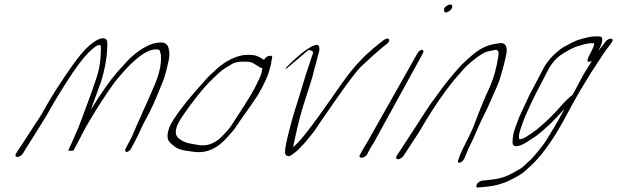

<svg xmlns="http://www.w3.org/2000/svg" viewBox="-20 -694 2713 844"><path d="M536.6 -26C543 -26 552.2 -33 556.2 -41L581.1 -88C597.3 -119 603.2 -138 617.2 -163C640.9 -203 666.9 -262 698.3 -342C703.2 -354 711.5 -383 721.2 -427C725.5 -448 725.9 -467 720.8 -483C716.6 -501 702.6 -509 682.6 -507C650.6 -507 605.2 -486 559.3 -445C549.8 -437 529.1 -415 496.1 -378C462.4 -339 423.9 -284 379.5 -212C385 -228 420.1 -323 425.6 -339C439.7 -387 447 -426 449.7 -457C452.3 -488 452.6 -507 450.5 -514C448.5 -521 443.7 -525 433.6 -526C415.2 -526 390.1 -511 357.9 -480C327.3 -449 283.7 -389 225.4 -298C202.4 -262 181.5 -225 161.1 -189L50.4 -19C45.5 -11 48 -4 56 -4C64 -4 75.5 -11 80.4 -19L186.5 -189C202.7 -220 231.2 -268 271.2 -331C311.2 -394 343.4 -437 367.2 -461C391.1 -485 407.8 -497 417 -496C421 -496 423 -493 423.5 -490C423.9 -487 423.6 -472 422.1 -444C420.7 -416 414.9 -385 404.7 -353C394.5 -321 372.1 -258 336.6 -164C328.7 -142 320.5 -123 314.1 -109C303.9 -87 297.2 -68 287.7 -50C285.7 -45 283.8 -40 281 -35C279.8 -32 282.6 -31 290.6 -31C298.6 -31 303.8 -32 305 -35L305.4 -36H304.6C305.8 -37 305.8 -37 306.2 -38L334.6 -92C338.2 -99 342.9 -109 350.1 -121L357.2 -135C402.7 -214 445.5 -280 483.6 -332C490.4 -341 502.7 -356 522.5 -378C557.1 -417 616.8 -477 664.8 -477C679.8 -477 683.3 -474 684.4 -462C686.4 -458 688 -453 687.5 -446C689.8 -406 677.2 -358 651.6 -302C639.3 -275 633.4 -257 618.2 -226C603.6 -196 602.9 -188 589 -161L563.4 -102C561.4 -97 559.4 -92 557.1 -88L532.2 -41C528.2 -33 530.2 -26 536.6 -26Z M1133.4 -394C1132.4 -392 1132.5 -386 1130 -375C1127.6 -364 1117.3 -341 1098.6 -305C1079.8 -269 1044.3 -215 997.5 -143C988.8 -129 973.3 -112 951.1 -90C920 -60 884.5 -49 844.1 -58C805.4 -65 790.4 -65 760.7 -90C746.6 -108 751.4 -136 775.6 -173C816.1 -235 877.3 -313 913.5 -346C922.3 -354 931.4 -363 941.8 -373C961.7 -391 975.6 -398 998.7 -412C1011.5 -420 1027.1 -423 1048.7 -423C1076.7 -423 1084.7 -423 1104.8 -409C1118.4 -400 1126.9 -395 1133.4 -394ZM1140.6 -431C1137.6 -433 1133.6 -435 1129.1 -438C1111.5 -447 1107.5 -453 1066.5 -453C1022.9 -453 967.5 -424 931.7 -390L901.4 -362C892.3 -353 880 -340 867.7 -325C823.8 -277 780.2 -225 744.6 -171C721.4 -136 713.1 -107 717.7 -84C719.3 -75 729.4 -63 750 -48C758.1 -42 772.1 -36 793.1 -32L822.2 -28C875.5 -18 921.4 -33 964.3 -75C989.8 -101 1007.7 -122 1017.6 -137C1046.1 -181 1072.8 -214 1112.8 -275C1142.4 -325 1160.6 -366 1167.4 -398C1169.3 -406 1173.2 -414 1172.2 -420L1176.1 -440C1178.5 -449 1172.5 -451 1158.5 -447C1151.5 -445 1146.1 -440 1140.6 -431Z M1359.8 -473C1357.4 -465 1355.8 -459 1354.3 -455C1346.3 -436 1343.5 -420 1333.7 -394C1321.9 -362 1303.4 -294 1293.1 -263L1277 -212C1264.8 -175 1232.2 -54 1232.9 -27C1231.5 -20 1234.5 -14 1240.5 -10C1253.1 -1 1270 -19 1284.4 -30C1292.3 -36 1294.8 -41 1306.2 -52C1315.2 -60 1334 -82 1361.1 -117C1384.5 -152 1418.6 -202 1464.2 -267C1509.8 -332 1542.8 -375 1562.6 -397C1608.1 -439 1615.1 -447 1667.7 -491L1680.7 -501C1702 -518 1687.9 -534 1667 -518L1652.6 -507C1633.2 -492 1610.9 -473 1587 -451C1557.7 -421 1551.7 -416 1520.7 -378C1503.7 -357 1469.9 -310 1420 -238C1370 -166 1332.7 -118 1314.9 -96C1297.1 -74 1281.2 -58 1268.8 -47C1270.2 -58 1271.2 -60 1274.1 -74C1285.2 -123 1288.5 -146 1310.9 -222L1326.6 -272C1337.8 -307 1347.6 -335 1354 -359C1362.6 -397 1369.3 -414 1376.3 -444L1382.2 -465C1389.3 -491 1376.4 -497 1373.2 -497C1352.4 -497 1306.1 -466 1238.6 -398L1235.2 -389L1339.5 -477C1335.1 -472 1349.6 -471 1350.6 -471C1356.6 -471 1356.2 -460 1354.7 -454Z M1815.2 -460 1594.9 -70C1589.5 -61 1584.1 -52 1578.6 -43L1561.9 -13C1552.5 6 1585.5 2 1594.8 -17L1599.7 -27C1604.7 -37 1612.6 -51 1624.9 -70L1839.2 -460C1843.2 -468 1841.2 -475 1834.8 -475C1828.4 -475 1819.2 -468 1815.2 -460ZM1946.4 -670C1934.9 -663 1929.5 -656 1932.1 -649C1932.6 -638 1939.7 -636 1952.6 -644C1978 -659 1970.3 -684 1946.4 -670Z M1753.8 -9 1823.1 -115C1859.9 -179 1898 -239 1938.8 -294C1976.1 -344 1985.3 -353 2014.3 -386C2036.5 -412 2085.1 -452 2114.9 -465C2127.4 -470 2143.9 -471 2158.8 -475C2169.8 -475 2173.4 -466 2171 -449C2163.4 -397 2150.3 -350 2130.1 -305C2122.2 -287 2112.4 -267 2104 -246C2084.2 -196 2087 -207 2067.3 -153C2058.2 -128 2043.2 -96 2023.1 -57C2010 -32 2000.9 -11 1995 8C1984.8 28 2011.5 25 2021.4 2C2029.3 -16 2038.4 -41 2050.6 -64C2058.1 -79 2063.3 -90 2066.4 -98C2075.1 -120 2083.4 -135 2093.7 -160C2107 -189 2120.3 -212 2131.6 -239C2146.8 -276 2170 -321 2179.7 -355C2190 -390 2199.7 -424 2206.9 -463C2210.2 -494 2199.1 -508 2174.1 -504C2144.1 -500 2121.7 -495 2089.8 -477C2072.6 -465 2061.5 -457 2055.1 -451C2049.1 -446 2044 -441 2038 -436C2024.1 -423 2013.7 -415 1999 -398C1965.2 -361 1930.7 -318 1896.2 -269C1870.8 -237 1839 -186 1793.1 -115L1723.8 -9C1718.9 -1 1721.5 6 1729.5 6C1737.5 6 1748.9 -1 1753.8 -9Z M2640.9 -510 2632 -498C2623.1 -486 2617.2 -480 2610.2 -470C2632.4 -513 2633.7 -534 2612.7 -534H2599.7C2571.7 -534 2548.8 -526 2527.3 -520C2506.9 -515 2473.8 -496 2455.5 -486C2442.3 -479 2407.7 -448 2396.6 -434C2388.3 -423 2377.5 -410 2370.4 -396L2309.9 -281C2304.4 -271 2300.4 -261 2296.1 -252L2270.4 -197C2256.2 -167 2257.8 -165 2244.8 -132C2237.7 -114 2233.4 -93 2233.2 -70C2231.8 -38 2271.7 -52 2305.9 -76C2312.7 -81 2321.9 -86 2330.6 -92C2353.8 -108 2355.3 -112 2381.6 -134C2395.9 -146 2411.4 -161 2428.5 -180C2445.6 -199 2456.3 -210 2460.7 -215L2454 -202C2433.4 -162 2406.5 -118 2384.3 -82C2372.4 -62 2363.3 -53 2349.4 -34C2337.9 -19 2322.8 -3 2311.7 9L2279 39C2273.9 44 2259.1 53 2236.8 65C2193.2 90 2161.3 94 2109.8 99L2099.3 100C2077.8 103 2063.1 133 2083.5 130L2095 129C2117 127 2142 125 2165 119C2197.9 109 2199.1 110 2236.1 91C2273.2 72 2282 64 2306.2 41C2345.2 7 2383.7 -42 2425 -108C2442.8 -137 2457.4 -164 2469.3 -186C2481.2 -208 2489.9 -224 2495.8 -235L2532.2 -299L2574 -368L2634.8 -461C2642.2 -472 2651.1 -484 2661 -496L2668.5 -507C2675.4 -517 2674.3 -523 2665.8 -524C2658.3 -525 2645.9 -518 2640.9 -510ZM2509.4 -300C2505.5 -292 2500.7 -284 2495.9 -276C2494 -275 2491.6 -273 2489.2 -271L2478 -261C2469.3 -253 2462.5 -246 2455.8 -239C2417.6 -195 2385 -163 2359.9 -142C2345.6 -130 2342.4 -126 2326.1 -115C2313 -106 2279.5 -80 2264.3 -82C2261.9 -82 2261.1 -86 2261 -94C2261 -102 2263.7 -113 2268 -126C2282.6 -171 2291.3 -189 2309 -228L2334.7 -281L2394.4 -396C2397.6 -402 2404.7 -412 2417 -427C2429.3 -442 2449.7 -457 2481.2 -474C2497.5 -483 2511.1 -489 2520.7 -491C2539.4 -496 2556 -504 2580 -504H2592C2592.5 -495 2586.6 -481 2575.8 -461C2562.5 -438 2551.9 -412 2581.6 -426L2545.8 -368Z"/></svg>

Font: MewTooHand
Style: UltimateCondIta
Weight: 400
Designer: Mew Too, Robert Jablonski
Version: Version 0.77